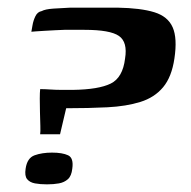

<svg xmlns="http://www.w3.org/2000/svg" viewBox="-20 -480 500 502"><path d="M137 -129H85Q86 -135 85.5 -151Q85 -167 84.5 -186.5Q84 -206 84 -222Q84 -238 85 -247Q97 -247 111.5 -246Q126 -245 141.5 -245Q157 -245 171 -245Q238 -246 269.5 -261.5Q301 -277 307 -327Q314 -370 291 -386Q268 -402 201 -402H148Q139 -402 125 -401Q111 -400 97.5 -399.5Q84 -399 74 -398Q64 -397 62 -397Q63 -402 65 -414Q67 -426 72.5 -437.5Q78 -449 89 -451Q98 -456 119.5 -457.5Q141 -459 164 -460Q181 -460 202.5 -460Q224 -460 246.5 -460Q269 -460 287 -460Q348 -459 383.5 -448Q419 -437 431.5 -408.5Q444 -380 436 -327Q429 -279 406.5 -252Q384 -225 347 -213.5Q310 -202 261 -199.5Q212 -197 153 -197ZM47 -39Q51 -67 70.5 -74Q90 -81 116 -81Q143 -81 158 -74Q173 -67 169 -39Q167 -20 157.5 -11.5Q148 -3 134 -0.5Q120 2 103 2Q85 2 71.5 -0.5Q58 -3 51 -11.5Q44 -20 47 -39Z"/></svg>

Font: Genos SemiBold
Style: Italic
Weight: 600
Italic angle: -8°
Version: Version 1.010